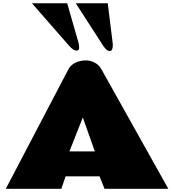

<svg xmlns="http://www.w3.org/2000/svg" viewBox="-20 -1172 1079 1192"><path d="M455.1 -857.9Q435.1 -857.9 408.2 -888.7L178.2 -1151.9H397L467.3 -907.7Q471.2 -894.5 471.2 -876.2Q471.2 -857.9 455.1 -857.9ZM680.2 -890.6Q680.2 -855 661.1 -855Q642.1 -855 620.1 -888.7L450.2 -1151.9H648.9L679.2 -907.7Q680.2 -903.3 680.2 -898.9ZM16.1 0 403.8 -740.2Q423.8 -779.8 477.5 -793Q493.2 -796.9 516.1 -796.9Q539.1 -796.9 566.2 -783.9Q593.3 -771 608.9 -743.2L1024.9 0H628.9L598.1 -77.1H387.2L360.8 0ZM411.1 -231.9H568.8L494.1 -442.9Z"/></svg>

Font: Fz Rammetto One
Style: Regular
Weight: 400
Designer: Vernon Adams
Foundry: Vernon Adams
Version: Vit hóa bi c Thuy @ FontZin.Com